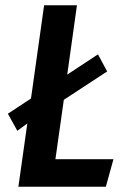

<svg xmlns="http://www.w3.org/2000/svg" viewBox="-20 -711 478 731"><path d="M191 -105H412L383 0H50L84 -241L46 -213L10 -278L98 -336L148 -691H273L236 -427L353 -504L388 -439L223 -331Z"/></svg>

Font: Fira Sans Extra Condensed Medium
Style: Italic
Weight: 500
Width: 3
Italic angle: -8°
Designer: Carrois Corporate & Edenspiekermann AG
Foundry: Carrois Corporate GbR & Edenspiekermann AG
Version: Version 4.203